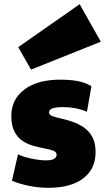

<svg xmlns="http://www.w3.org/2000/svg" viewBox="-20 -888 501 916"><path d="M211 8Q166 8 120 -1Q74 -10 37 -26L66 -152Q89 -140 129 -131.5Q169 -123 200 -123Q250 -123 250 -150Q250 -163 234.5 -169Q219 -175 194.5 -179.5Q170 -184 142 -191.5Q114 -199 89.5 -214.5Q65 -230 49.5 -259Q34 -288 34 -335Q34 -414 96.5 -461Q159 -508 268 -508Q310 -508 346.5 -502Q383 -496 416 -477L395 -355Q342 -377 284 -377Q247 -377 230.5 -371Q214 -365 214 -351Q214 -340 230 -334Q246 -328 271.5 -322.5Q297 -317 325 -307.5Q353 -298 378.5 -281Q404 -264 420 -235.5Q436 -207 436 -162Q436 -82 377 -37Q318 8 211 8ZM128 -556 67 -663 360 -868 461 -689Z"/></svg>

Font: Paytone One
Style: Regular
Weight: 400
Designer: Vernon Adams
Foundry: Vernon Adams
Version: Version 1.002; ttfautohint (v1.8.4.7-5d5b);gftools[0.9.23]